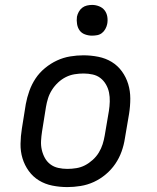

<svg xmlns="http://www.w3.org/2000/svg" viewBox="-20 -753 640 781"><path d="M254 8Q223 8 193 2Q163 -4 138.5 -19Q114 -34 97 -57.5Q80 -81 71.5 -109Q63 -137 63.5 -168Q64 -199 69 -230L85 -330Q90 -357 99.5 -383.5Q109 -410 124.5 -433.5Q140 -457 163 -476Q186 -495 212 -507Q238 -519 265.5 -523.5Q293 -528 319 -528Q350 -528 380 -522Q410 -516 434.5 -501Q459 -486 476 -462.5Q493 -439 501.5 -411Q510 -383 510 -352Q510 -321 505 -290L488 -190Q484 -163 474.5 -136.5Q465 -110 449 -86.5Q433 -63 410.5 -44Q388 -25 362 -13Q336 -1 308 3.5Q280 8 254 8ZM254 -66Q272 -66 290.5 -69Q309 -72 325.5 -80.5Q342 -89 357 -102.5Q372 -116 382 -132.5Q392 -149 397.5 -166.5Q403 -184 406 -202L423 -302Q426 -321 426.5 -340Q427 -359 423.5 -376.5Q420 -394 411 -409.5Q402 -425 388.5 -435.5Q375 -446 357 -450Q339 -454 320 -454Q302 -454 283.5 -451Q265 -448 248 -439.5Q231 -431 216.5 -417.5Q202 -404 191.5 -387.5Q181 -371 175.5 -353.5Q170 -336 167 -318L151 -218Q148 -199 147 -180Q146 -161 150 -143.5Q154 -126 162.5 -110.5Q171 -95 185 -84.5Q199 -74 217 -70Q235 -66 254 -66ZM354 -608Q340 -608 326 -613Q312 -618 304 -629Q296 -640 293.5 -655Q291 -670 293 -685Q295 -695 300.5 -705Q306 -715 314.5 -721.5Q323 -728 333.5 -730.5Q344 -733 355 -733Q369 -733 383 -727.5Q397 -722 405.5 -711Q414 -700 416.5 -685Q419 -670 416 -655Q414 -645 408.5 -635Q403 -625 394.5 -618.5Q386 -612 375.5 -610Q365 -608 354 -608Z"/></svg>

Font: Iosevka HT Extended
Style: Italic
Weight: 400
Width: 7
Italic angle: -9°
Monospace: yes
Designer: Belleve Invis
Foundry: Belleve Invis
Version: Version 32.3.0; ttfautohint (v1.8.4)